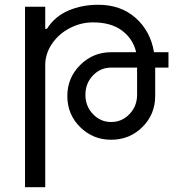

<svg xmlns="http://www.w3.org/2000/svg" viewBox="-20 -573 721 798"><path d="M549.8 -179.2V-292H441.9Q397.5 -292 366.2 -259.3Q335 -226.6 335 -179.2Q335 -131.8 366.2 -98.9Q397.5 -65.9 441.9 -65.9Q486.8 -65.9 518.3 -98.9Q549.8 -131.8 549.8 -179.2ZM680.2 -292H625V-173.8Q625 -97.7 571.8 -44.9Q518.6 7.8 441.9 7.8Q366.2 7.8 313 -44.9Q259.8 -97.7 259.8 -173.8Q259.8 -249.5 313.2 -302.7Q366.7 -356 441.9 -356H545.9Q533.2 -411.1 487.5 -445.6Q441.9 -480 366.2 -480Q316.4 -480 270.8 -456.5Q225.1 -433.1 196.5 -391.6Q168 -350.1 168 -301.8V205.1H84V-544.9H168V-453.1H174.8Q208 -504.9 264.4 -529.1Q320.8 -553.2 388.2 -553.2Q481.9 -553.2 543.7 -498.5Q605.5 -443.8 620.1 -356H680.2Z"/></svg>

Font: Telcell.Market
Style: Regular
Weight: 400
Designer: Rasmus Andersson, Sedrak Mkrtchyan
Version: Version 3.019;git-0a5106e0b